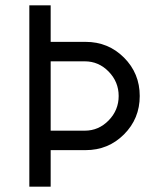

<svg xmlns="http://www.w3.org/2000/svg" viewBox="-20 -700 549 720"><path d="M90 0V-680H170V-543H301Q386 -543 445 -484Q504 -425 504 -340Q504 -255 445 -196Q386 -137 301 -137H170V0ZM298 -470H170V-210H298Q350 -210 387.5 -248.5Q425 -287 425 -340Q425 -393 387.5 -431.5Q350 -470 298 -470Z"/></svg>

Font: Imprima
Style: Regular
Weight: 400
Version: Version 1.001